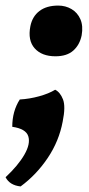

<svg xmlns="http://www.w3.org/2000/svg" viewBox="-38 -486 321 689"><path d="M160 -164Q178 -155 188 -129.5Q198 -104 187 -50Q174 20 133.5 80.5Q93 141 36 183Q-3 179 -18 150Q27 108 49.5 69Q72 30 63.5 3Q55 -24 6 -31Q6 -87 33 -129Q68 -131 102.5 -140.5Q137 -150 160 -164ZM161 -284Q112 -284 86.5 -312.5Q61 -341 71 -392Q78 -427 103.5 -446.5Q129 -466 171 -466Q197 -466 218.5 -453.5Q240 -441 250.5 -417Q261 -393 255 -359Q248 -325 225 -304.5Q202 -284 161 -284Z"/></svg>

Font: Vollkorn ExtraBold
Style: Italic
Weight: 800
Italic angle: -11°
Designer: Friedrich Althausen
Foundry: Friedrich Althausen
Version: Version 5.000; ttfautohint (v1.8.3)